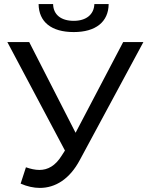

<svg xmlns="http://www.w3.org/2000/svg" viewBox="-20 -906 731 940"><path d="M341 -749C449 -749 511 -799 512 -886H442C440 -834 401 -804 341 -804C279 -804 241 -834 240 -886H169C170 -799 231 -749 341 -749ZM583 -700 350 -256 123 -700H16L298 -169L282 -144C251 -94 214 -74 173 -74C152 -74 130 -79 107 -87L81 -7C113 7 145 14 175 14C251 14 321 -29 371 -123L682 -700Z"/></svg>

Font: AWKNG-Font Medium
Style: Regular
Weight: 500
Designer: Awakening Church
Foundry: Awakening Church
Version: Version 1.700;PS 001.700;hotconv 1.0.88;makeotf.lib2.5.64775